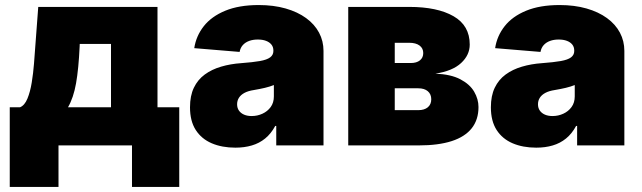

<svg xmlns="http://www.w3.org/2000/svg" viewBox="-20 -568 2507 750"><path d="M18.1 162.1V-148.9H58.1Q76.2 -156.2 87.2 -182.9Q98.1 -209.5 104 -245.8Q109.9 -282.2 112.8 -319.3Q115.7 -356.4 117.7 -384.8L129.4 -541H595.2V-148.9H680.2V162.1H495.6V0H208.5V162.1ZM245.6 -148.9H413.6V-396.5H291.5L291 -384.8Q287.1 -299.3 277.1 -242.7Q267.1 -186 245.6 -148.9Z M899.4 8.8Q847.2 8.8 807.1 -8.3Q767.1 -25.4 744.6 -60.3Q722.2 -95.2 722.2 -148.9Q722.2 -193.8 737.3 -225.3Q752.4 -256.8 779.8 -276.9Q807.1 -296.9 843.5 -307.6Q879.9 -318.4 921.9 -321.3Q967.8 -324.7 995.4 -329.6Q1022.9 -334.5 1035.4 -344Q1047.9 -353.5 1047.9 -368.7V-370.6Q1047.9 -384.3 1040.3 -393.8Q1032.7 -403.3 1019.3 -408.4Q1005.9 -413.6 986.8 -413.6Q968.3 -413.6 953.4 -408.2Q938.5 -402.8 928.7 -392.1Q918.9 -381.3 916 -365.2L738.8 -379.9Q746.1 -427.7 776.1 -465.8Q806.2 -503.9 859.9 -526.1Q913.6 -548.3 990.7 -548.3Q1048.8 -548.3 1095.7 -534.9Q1142.6 -521.5 1175.8 -497.3Q1209 -473.1 1226.3 -440.4Q1243.7 -407.7 1243.7 -369.1V0H1059.1V-76.2H1055.2Q1038.6 -45.4 1015.6 -26.9Q992.7 -8.3 963.6 0.2Q934.6 8.8 899.4 8.8ZM962.9 -114.7Q985.4 -114.7 1005.1 -123.8Q1024.9 -132.8 1037.4 -149.9Q1049.8 -167 1049.8 -191.4V-235.8Q1042 -232.9 1033.4 -230Q1024.9 -227.1 1014.9 -224.9Q1004.9 -222.7 994.4 -220.5Q983.9 -218.3 971.7 -216.3Q949.2 -212.9 934.8 -205.1Q920.4 -197.3 913.3 -186Q906.2 -174.8 906.2 -160.6Q906.2 -146 913.6 -135.7Q920.9 -125.5 933.6 -120.1Q946.3 -114.7 962.9 -114.7Z M1340.3 0V-541H1578.6Q1688.5 -541 1751.7 -504.6Q1814.9 -468.3 1814.9 -394Q1814.9 -353 1781.2 -321.8Q1747.6 -290.5 1680.7 -280.3Q1741.2 -277.8 1778.3 -258.3Q1815.4 -238.8 1832.3 -209.7Q1849.1 -180.7 1849.1 -149.9Q1849.1 -100.6 1822.8 -67.1Q1796.4 -33.7 1744.4 -16.8Q1692.4 0 1615.7 0ZM1522 -137.7H1613.8Q1637.7 -137.7 1651.1 -148.9Q1664.6 -160.2 1664.6 -180.2Q1664.6 -200.2 1651.1 -211.7Q1637.7 -223.1 1613.8 -223.1H1522ZM1522 -321.8H1584.5Q1607.4 -321.8 1620.4 -332.3Q1633.3 -342.8 1633.3 -360.8Q1633.3 -379.4 1618.9 -390.1Q1604.5 -400.9 1578.6 -400.9H1522Z M2074.7 8.8Q2022.5 8.8 1982.4 -8.3Q1942.4 -25.4 1919.9 -60.3Q1897.5 -95.2 1897.5 -148.9Q1897.5 -193.8 1912.6 -225.3Q1927.7 -256.8 1955.1 -276.9Q1982.4 -296.9 2018.8 -307.6Q2055.2 -318.4 2097.2 -321.3Q2143.1 -324.7 2170.7 -329.6Q2198.2 -334.5 2210.7 -344Q2223.1 -353.5 2223.1 -368.7V-370.6Q2223.1 -384.3 2215.6 -393.8Q2208 -403.3 2194.6 -408.4Q2181.2 -413.6 2162.1 -413.6Q2143.6 -413.6 2128.7 -408.2Q2113.8 -402.8 2104 -392.1Q2094.2 -381.3 2091.3 -365.2L1914.1 -379.9Q1921.4 -427.7 1951.4 -465.8Q1981.4 -503.9 2035.2 -526.1Q2088.9 -548.3 2166 -548.3Q2224.1 -548.3 2271 -534.9Q2317.9 -521.5 2351.1 -497.3Q2384.3 -473.1 2401.6 -440.4Q2418.9 -407.7 2418.9 -369.1V0H2234.4V-76.2H2230.5Q2213.9 -45.4 2190.9 -26.9Q2168 -8.3 2138.9 0.2Q2109.9 8.8 2074.7 8.8ZM2138.2 -114.7Q2160.6 -114.7 2180.4 -123.8Q2200.2 -132.8 2212.6 -149.9Q2225.1 -167 2225.1 -191.4V-235.8Q2217.3 -232.9 2208.7 -230Q2200.2 -227.1 2190.2 -224.9Q2180.2 -222.7 2169.7 -220.5Q2159.2 -218.3 2147 -216.3Q2124.5 -212.9 2110.1 -205.1Q2095.7 -197.3 2088.6 -186Q2081.5 -174.8 2081.5 -160.6Q2081.5 -146 2088.9 -135.7Q2096.2 -125.5 2108.9 -120.1Q2121.6 -114.7 2138.2 -114.7Z"/></svg>

Font: Inter 17pt Black
Style: Regular
Weight: 900
Version: Version 4.001;git-66647c0bb